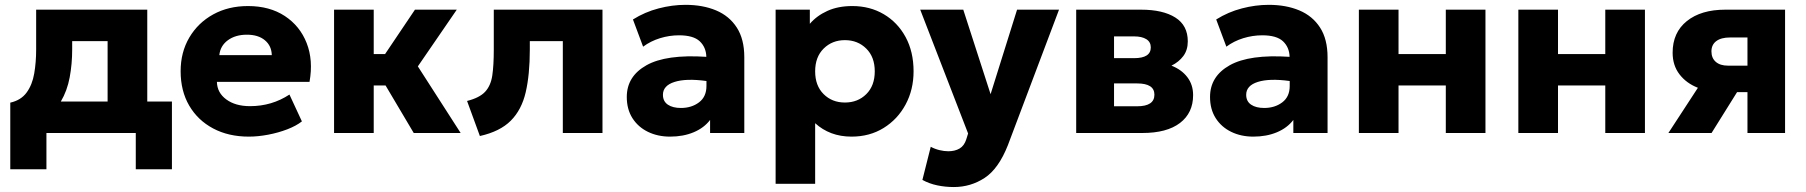

<svg xmlns="http://www.w3.org/2000/svg" viewBox="-20 -550 7470 794"><path d="M22.5 150V-125.5Q67 -135.5 90.2 -167.5Q113.5 -199.5 121.5 -246Q129.5 -292.5 129.5 -345V-510H589V-130H691V150H541.5V0H172V150ZM278.5 -345Q278.5 -285.5 268.2 -230.2Q258 -175 231.5 -130H425V-380H278.5Z M1009 15Q925 15 861.5 -18.8Q798 -52.5 762.5 -113.2Q727 -174 727 -255.5Q727 -334 763 -395Q799 -456 861.8 -490.5Q924.5 -525 1005.5 -525Q1095 -525 1157.8 -483.8Q1220.5 -442.5 1248.2 -371.8Q1276 -301 1260 -211.5H877Q878 -166.5 915.8 -138.8Q953.5 -111 1014 -111Q1104 -111 1177 -159L1228.5 -48Q1205 -29.5 1168 -15.2Q1131 -1 1089 7Q1047 15 1009 15ZM887 -322H1104Q1103 -360.5 1075.5 -383.5Q1048 -406.5 1001 -406.5Q953.5 -406.5 922.2 -383.5Q891 -360.5 887 -322Z M1361.5 0V-510H1525.5V-326.5H1572.5L1696 -510H1869L1708 -275.5L1885 0H1691L1574.5 -196.5H1525.5V0Z M1964.5 12.5 1911.5 -132.5Q1963 -145.5 1986.2 -170.5Q2009.5 -195.5 2015.8 -237.8Q2022 -280 2022 -345V-510H2471.5V0H2307.5V-380H2171V-345Q2171 -241.5 2154 -168.5Q2137 -95.5 2092.2 -50.8Q2047.5 -6 1964.5 12.5Z M2751 15Q2700 15 2659.5 -4.8Q2619 -24.5 2595.5 -61.2Q2572 -98 2572 -149Q2572 -234.5 2653.5 -280.2Q2735 -326 2901 -315Q2900 -354.5 2873.8 -379.2Q2847.5 -404 2788 -404Q2748 -404 2709.2 -392Q2670.5 -380 2639.5 -357L2597.5 -469.5Q2647 -500.5 2703.5 -515.2Q2760 -530 2814.5 -530Q2886.5 -530 2941.2 -507Q2996 -484 3027 -436Q3058 -388 3058 -313V0H2916.5V-54Q2891.5 -21 2848.5 -3Q2805.5 15 2751 15ZM2721.5 -158Q2721.5 -131 2741.8 -117.2Q2762 -103.5 2796 -103.5Q2840 -103.5 2870.8 -126.8Q2901.5 -150 2901.5 -194.5V-215Q2817.5 -226.5 2769.5 -211.2Q2721.5 -196 2721.5 -158Z M3187.5 210V-510H3329V-451.5Q3357.5 -485 3401.8 -505Q3446 -525 3504.5 -525Q3577.5 -525 3634.8 -491.2Q3692 -457.5 3725 -396.8Q3758 -336 3758 -255Q3758 -179 3725 -117.8Q3692 -56.5 3634.2 -20.8Q3576.5 15 3501.5 15Q3456 15 3418.2 0.8Q3380.5 -13.5 3351 -40.5V210ZM3474 -126Q3527.5 -126 3562.5 -160.8Q3597.5 -195.5 3597.5 -255Q3597.5 -314.5 3562.2 -349.2Q3527 -384 3474 -384Q3421.5 -384 3386.2 -349.2Q3351 -314.5 3351 -255Q3351 -195.5 3386 -160.8Q3421 -126 3474 -126Z M3924.5 223.5Q3889.5 223.5 3856 216.5Q3822.5 209.5 3794.5 194L3829 57Q3845.5 66 3865 70.8Q3884.5 75.5 3901.5 75.5Q3929 75.5 3948.2 64.2Q3967.5 53 3976 26L3983.5 2L3785.5 -510H3963.5L4076.5 -160.5L4186 -510H4359.5L4148 50.5Q4109.5 148 4051.8 185.8Q3994 223.5 3924.5 223.5Z M4430.5 0V-510H4698.5Q4789 -510 4840.5 -477.5Q4892 -445 4892 -379Q4892 -343 4873.5 -318.2Q4855 -293.5 4824.5 -278.5Q4866.5 -262 4890.2 -230.8Q4914 -199.5 4914 -156.5Q4914 -83 4859.8 -41.5Q4805.5 0 4704 0ZM4670 -399.5H4587V-309.5H4670Q4739 -309.5 4739 -354Q4739 -376.5 4720.5 -388Q4702 -399.5 4670 -399.5ZM4587 -110.5H4682.5Q4754 -110.5 4754 -158.5Q4754 -205 4682.5 -205H4587Z M5163 15Q5112 15 5071.5 -4.8Q5031 -24.5 5007.5 -61.2Q4984 -98 4984 -149Q4984 -234.5 5065.5 -280.2Q5147 -326 5313 -315Q5312 -354.5 5285.8 -379.2Q5259.5 -404 5200 -404Q5160 -404 5121.2 -392Q5082.5 -380 5051.5 -357L5009.5 -469.5Q5059 -500.5 5115.5 -515.2Q5172 -530 5226.5 -530Q5298.5 -530 5353.2 -507Q5408 -484 5439 -436Q5470 -388 5470 -313V0H5328.5V-54Q5303.5 -21 5260.5 -3Q5217.5 15 5163 15ZM5133.5 -158Q5133.5 -131 5153.8 -117.2Q5174 -103.5 5208 -103.5Q5252 -103.5 5282.8 -126.8Q5313.5 -150 5313.5 -194.5V-215Q5229.5 -226.5 5181.5 -211.2Q5133.5 -196 5133.5 -158Z M5599.5 0V-510H5763.5V-326.5H5959V-510H6123V0H5959V-196.5H5763.5V0Z M6259 0V-510H6423V-326.5H6618.5V-510H6782.5V0H6618.5V-196.5H6423V0Z M6879.5 0 7001.5 -187Q6954 -205.5 6925.5 -242.5Q6897 -279.5 6897 -332Q6897 -415.5 6955.8 -462.8Q7014.5 -510 7115 -510H7362V0H7206.5V-169H7163.5L7058 0ZM7126 -278.5H7206.5V-395H7134Q7097.5 -395 7077.5 -380Q7057.5 -365 7057.5 -337.5Q7057.5 -310 7075.5 -294.2Q7093.5 -278.5 7126 -278.5Z"/></svg>

Font: Geologica
Style: Bold
Weight: 700
Designer: Sindre Bremnes, Frode Helland
Foundry: Monokrom Skriftforlag AS
Version: Version 1.010; ttfautohint (v1.8.4.7-5d5b);gftools[0.9.28]